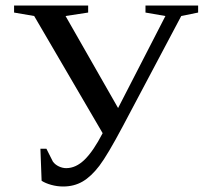

<svg xmlns="http://www.w3.org/2000/svg" viewBox="-20 -675 748 705"><path d="M31.7 -628.9V-654.8H303.7V-628.9L220.7 -616.2L413.6 -278.3L587.4 -616.2L514.2 -628.9V-654.8H707.5V-628.9L645.5 -616.2L431.2 -211.9Q375 -106 345 -66.4Q314.9 -26.9 283.4 -8.5Q252 9.8 211.9 9.8Q189.9 9.8 168.5 3.9Q147 -2 132.8 -11.2L128.4 -128.9H150.4L174.3 -81.5Q182.6 -70.3 196 -64Q209.5 -57.6 223.1 -57.6Q258.8 -57.6 290.8 -88.9Q322.8 -120.1 356.9 -186L105.5 -616.2Z"/></svg>

Font: Times New Roman
Style: Regular
Weight: 400
Designer: Steve Matteson
Foundry: Ascender Corporation
Version: Version 2.00.3